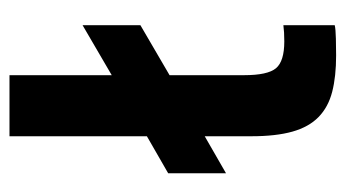

<svg xmlns="http://www.w3.org/2000/svg" viewBox="-186 -554 746 415"><g transform="rotate(-90 187.5 -347.0)"><path d="M275 6Q229 6 196 -2.5Q163 -11 141.5 -32Q120 -53 110 -88.5Q100 -124 100 -177V-278L20 -232V-357L100 -403V-700H232V-479L340 -542V-417L232 -354V-193Q232 -142 247 -124Q262 -106 305 -106Q316 -106 324 -106.5Q332 -107 340 -108V3Q332 5 311 5.5Q290 6 275 6Z"/></g></svg>

Font: Golos Text DemiBold
Style: Regular
Weight: 600
Designer: A.Korolkova, Vitaly Kuzmin
Foundry: ParaType Ltd
Version: Version 2.002